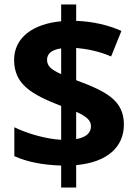

<svg xmlns="http://www.w3.org/2000/svg" viewBox="-20 -779 612 857"><path d="M253 58H320V-42C463 -55 533 -126 533 -223C533 -329 458 -370 320 -421V-565C367 -561 423 -550 476 -527L522 -641C461 -668 394 -683 320 -686V-759H253V-684C129 -673 43 -612 43 -512C43 -403 119 -358 253 -306V-155C182 -159 99 -184 44 -211V-82C100 -57 166 -43 253 -40ZM253 -448C209 -468 190 -484 190 -512C190 -540 211 -557 253 -563ZM320 -158V-280C364 -260 386 -243 386 -216C386 -185 364 -166 320 -158Z"/></svg>

Font: Noto Sans Adlam
Style: Bold
Weight: 700
Designer: Mark Jamra, Neil Patel
Foundry: JamraPatel LLC
Version: Version 3.001